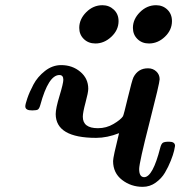

<svg xmlns="http://www.w3.org/2000/svg" viewBox="-20 -706 692 737"><path d="M77.1 -297.9Q77.1 -305.7 85 -328.9Q92.8 -352.1 108.4 -381.6Q124 -411.1 152.6 -433.6Q181.2 -456.1 214.8 -456.1Q257.8 -456.1 288.3 -430.4Q318.8 -404.8 318.8 -365.2Q318.8 -351.1 308.3 -312.5Q297.9 -273.9 297.9 -257.8Q297.9 -213.9 356 -213.9Q388.2 -213.9 415.5 -230Q442.9 -246.1 452.1 -259.8Q455.1 -265.6 470.9 -331.8Q486.8 -397.9 492.2 -409.2Q510.3 -444.3 548.8 -443.8Q566.9 -443.8 579.8 -431.9Q592.8 -419.9 592.8 -401.9Q592.8 -387.7 553.5 -234.4Q514.2 -81.1 514.2 -57.1Q514.2 -26.4 533.2 -25.9Q566.4 -25.9 595.2 -139.2Q599.1 -154.3 605.5 -158.2Q611.8 -162.1 628.9 -162.1Q651.9 -162.1 651.9 -146Q651.9 -143.1 648.4 -127.9Q645 -112.8 635.5 -88.9Q626 -64.9 613 -43Q600.1 -21 577.6 -4.9Q555.2 11.2 527.8 11.2Q482.9 11.2 448.5 -15.4Q414.1 -42 414.1 -87.9Q414.1 -103 437 -194.8Q391.1 -176.8 349.1 -176.8Q194.3 -176.8 193.8 -268.1Q193.8 -290 208.5 -338.1Q223.1 -386.2 223.1 -399.9Q223.1 -418 208 -418Q166 -418 134.8 -303.2Q130.9 -289.1 125.5 -285.6Q120.1 -282.2 104 -282.2Q77.1 -281.7 77.1 -297.9ZM284.2 -599.1Q284.2 -632.3 311 -659.2Q337.9 -686 373 -686Q398.9 -686 417 -668.9Q435.1 -651.9 435.1 -625Q435.1 -590.8 407.5 -564.9Q379.9 -539.1 346.2 -539.1Q319.3 -539.1 301.8 -556.2Q284.2 -573.2 284.2 -599.1ZM490.2 -599.1Q490.2 -632.3 517.1 -659.2Q543.9 -686 579.1 -686Q605 -686 622.6 -668.9Q640.1 -651.9 640.1 -625Q640.1 -590.8 613 -564.9Q585.9 -539.1 551.8 -539.1Q524.9 -539.1 507.6 -556.2Q490.2 -573.2 490.2 -599.1Z"/></svg>

Font: CMU Serif
Style: BoldItalic
Weight: 700
Italic angle: -14.04°
Version: Version 0.7.0